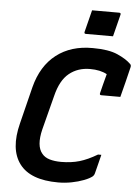

<svg xmlns="http://www.w3.org/2000/svg" viewBox="-62 -970 753 1038"><g transform="rotate(5 315.0 -451.5)"><path d="M395 -923H542Q553 -923 550 -912L520 -793H373Q362 -793 365 -804ZM293 20Q142 20 83 -59Q24 -138 60 -280L110 -481Q140 -598 219.5 -659.5Q299 -721 417 -720Q503 -720 551.5 -698.5Q600 -677 625 -652Q632 -646 629 -634Q620 -598 609.5 -554Q599 -510 588 -470H485Q474 -470 477 -481Q483 -504 489 -529Q495 -554 504 -586Q468 -606 412 -606Q346 -606 299 -568Q252 -530 231 -444L183 -258Q161 -167 195 -127Q210 -108 237 -100Q264 -92 299 -92Q354 -92 398.5 -105Q443 -118 495 -149H513Q506 -122 500 -97Q494 -72 487 -46Q485 -37 478 -30Q462 -17 432 -5.5Q402 6 366 13Q330 20 293 20Z"/></g></svg>

Font: Recursive Sn Lnr St SmB
Style: Italic
Weight: 600
Italic angle: -15°
Version: Version 1.079;hotconv 1.0.112;makeotfexe 2.5.65598; ttfautoh